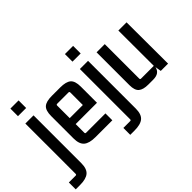

<svg xmlns="http://www.w3.org/2000/svg" viewBox="-204 -1297 2007 2007"><g transform="rotate(-45 799.5 -293.0)"><path d="M74 -721V-833H195V-721ZM74 131V-612H195V94Q195 177 154.5 212Q114 247 23 247H-40V145H61Q74 145 74 131Z M492 7Q401 7 360.5 -28Q320 -63 320 -146V-475Q320 -558 355 -589.5Q390 -621 475 -621H598Q684 -621 720.5 -589.5Q757 -558 757 -475V-236H442V-108Q442 -95 455 -95H741V7ZM455 -523Q442 -523 442 -509V-324H636V-509Q636 -523 623 -523Z M880 -721V-833H1001V-721ZM880 131V-612H1001V94Q1001 177 960.5 212Q920 247 829 247H766V145H867Q880 145 880 131Z M1272 9Q1196 9 1161.5 -20.5Q1127 -50 1127 -126V-612H1248V-103Q1248 -89 1261 -89H1450L1449 -612H1570L1572 0H1464L1453 -67Q1445 -29 1418 -10Q1391 9 1343 9Z"/></g></svg>

Font: Kdam Thmor Pro
Style: Regular
Weight: 400
Designer: Sovichet Tep, Longdey Hak
Foundry: Anagata Design
Version: Version 1.003; ttfautohint (v1.8.4.7-5d5b)